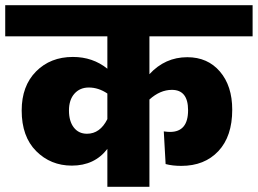

<svg xmlns="http://www.w3.org/2000/svg" viewBox="-40 -715 987 735"><path d="M532 -576V-431Q592 -496 677 -496Q755 -496 802 -441Q849 -386 849 -295Q849 -193 796 -136.5Q743 -80 654 -80Q620 -80 594 -87L587 -212Q601 -210 611 -210Q680 -210 680 -293Q680 -371 618 -371Q573 -371 532 -334V0H371V-145Q322 -81 235 -81Q154 -81 98.5 -136.5Q43 -192 43 -292Q43 -386 98 -441.5Q153 -497 239 -497Q315 -497 371 -452V-576H-20V-695H927V-576ZM293 -203Q343 -203 371 -259V-357Q337 -380 300 -380Q266 -380 245 -356.5Q224 -333 224 -292Q224 -251 242.5 -227Q261 -203 293 -203Z"/></svg>

Font: FiraGO ExtraBold
Style: Regular
Weight: 800
Designer: bBox Type
Foundry: bBox Type GmbH
Version: Version 1.001;PS 001.001;hotconv 1.0.88;makeotf.lib2.5.64775